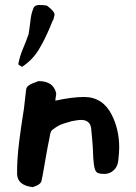

<svg xmlns="http://www.w3.org/2000/svg" viewBox="-20 -761 558 786"><path d="M65 -491Q55 -495 55 -499Q61 -531 74 -561.5Q87 -592 97 -621L100 -640L106 -687Q108 -701 111 -711Q114 -721 117 -728Q122 -740 139 -740.5Q156 -741 172 -738Q206 -713 203 -699Q198 -677 198 -680Q197 -681 184 -648Q163 -598 138.5 -557.5Q114 -517 73 -489Q66 -487 65 -491ZM114 5Q52 -2 50 -48Q49 -106 59 -185Q63 -214 66 -237Q69 -260 72 -277Q74 -294 78 -316L84 -369Q86 -385 87 -394.5Q88 -404 98 -411.5Q108 -419 138 -429Q199 -429 210 -379V-377Q210 -374 209.5 -370.5Q209 -367 208 -362Q206 -350 207 -349Q276 -364 324 -364Q400 -364 437 -292Q468 -231 468 -157Q468 -147 467 -133.5Q466 -120 464 -102Q461 -78 445 -63.5Q429 -49 407 -49Q392 -49 382.5 -52Q373 -55 368.5 -68.5Q364 -82 362 -112L361 -133Q360 -163 357.5 -189Q355 -215 353 -237Q348 -270 312 -270Q304 -270 294.5 -268.5Q285 -267 274 -265Q252 -259 240 -255Q228 -251 219 -246Q210 -241 195 -230Q188 -225 185 -210Q182 -195 182 -193Q175 -161 168.5 -122.5Q162 -84 154 -40Q153 -38 152.5 -33.5Q152 -29 150 -21Q147 -5 114 5Z"/></svg>

Font: Mansalva
Style: Regular
Weight: 400
Designer: Carolina Short
Foundry: Carolina Short
Version: Version 2.112; ttfautohint (v1.8.4.7-5d5b)